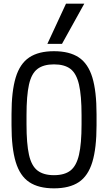

<svg xmlns="http://www.w3.org/2000/svg" viewBox="-20 -1020 590 1050"><path d="M275 10Q191 10 140 -24Q89 -58 66 -134Q43 -210 43 -335V-395Q43 -521 66 -596.5Q89 -672 140 -706Q191 -740 275 -740Q360 -740 411 -706Q462 -672 485 -596.5Q508 -521 508 -395V-335Q508 -210 485 -134Q462 -58 411 -24Q360 10 275 10ZM275 -62Q333 -62 365.5 -87.5Q398 -113 412 -173.5Q426 -234 426 -340V-390Q426 -497 412 -557.5Q398 -618 365.5 -643Q333 -668 275 -668Q218 -668 185 -643Q152 -618 138.5 -557.5Q125 -497 125 -390V-340Q125 -234 138.5 -173.5Q152 -113 185 -87.5Q218 -62 275 -62ZM319 -780H239L341 -1000H441Z"/></svg>

Font: M PLUS Code Latin SemiExpanded
Style: Regular
Weight: 400
Width: 6
Designer: Coji Morishita
Foundry: UNDERFOREST DESIGN
Version: Version 1.002; ttfautohint (v1.8.3)